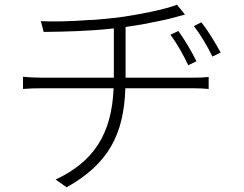

<svg xmlns="http://www.w3.org/2000/svg" viewBox="-20 -757 1040 818"><path d="M514 -381H801C824 -381 850 -380 869 -378V-429C850 -427 825 -426 804 -426H515V-642C536 -645 558 -649 579 -652L590 -654C643 -664 693 -674 728 -684C742 -688 753 -691 768 -695L734 -737C686 -717 564 -693 479 -682C447 -678 411 -675 375 -672H364C285 -666 204 -664 154 -667L166 -621C249 -622 361 -624 465 -636V-426H159C129 -426 97 -428 78 -430V-378C100 -380 128 -381 160 -381H464C456 -182 376 -67 217 8L264 41C438 -57 508 -180 514 -381ZM920 -533C895 -579 863 -631 838 -662L806 -646C836 -607 863 -561 885 -516L920 -533ZM817 -496C794 -543 763 -593 740 -625L706 -609C736 -569 761 -523 782 -479L817 -496Z"/></svg>

Font: Glow Sans SC Normal Light
Style: Regular
Weight: 300
Designer: Ryoko NISHIZUKA (kana, bopomofo & ideographs); Paul D. Hunt (Latin, Greek & Cyrillic); Sandoll Communications, Soo-young
Version: Version 0.93